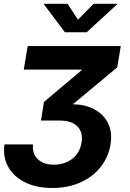

<svg xmlns="http://www.w3.org/2000/svg" viewBox="-20 -775 676 998"><path d="M252.4 202.1Q170.4 202.1 111.1 173.1Q51.8 144 22.9 92.8Q-5.9 41.5 3.4 -24.4H151.4Q147.9 7.8 160.4 31.5Q172.9 55.2 198.7 68.1Q224.6 81.1 260.3 81.1Q296.4 81.1 326.9 67.6Q357.4 54.2 377.7 28.6Q397.9 2.9 403.8 -33.2Q409.7 -65.4 399.7 -91.6Q389.6 -117.7 362.5 -133.1Q335.4 -148.4 289.1 -148.4H192.9L208.5 -245.1L403.8 -409.7L404.3 -413.1H103.5L124 -535.6H607.9L589.4 -424.8L316.9 -198.2L312 -230Q396 -239.7 454.1 -214.6Q512.2 -189.5 538.8 -139.9Q565.4 -90.3 554.7 -25.4Q543.5 42.5 502.4 93.8Q461.4 145 397.2 173.6Q333 202.1 252.4 202.1ZM331.1 -755.4 385.3 -672.9 466.8 -755.4H589.8L589.4 -752.9L430.7 -607.4H317.4L208 -752.9L208.5 -755.4Z"/></svg>

Font: Inter 20pt
Style: Bold Italic
Weight: 700
Italic angle: -9.3988°
Version: Version 4.001;git-66647c0bb